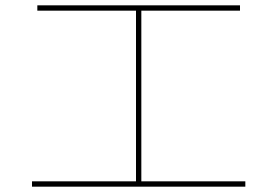

<svg xmlns="http://www.w3.org/2000/svg" viewBox="-20 -720 1040 720"><path d="M100 -20V-40H490V-680H120V-700H880V-680H510V-40H900V-20Z"/></svg>

Font: M PLUS 1 Code Thin
Style: Regular
Weight: 250
Designer: Coji Morishita
Foundry: UNDERFOREST DESIGN
Version: Version 1.002